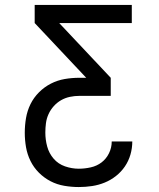

<svg xmlns="http://www.w3.org/2000/svg" viewBox="-20 -550 640 775"><path d="M298 205Q269 205 239.5 200Q210 195 184 181.5Q158 168 137 147Q116 126 103 99.5Q90 73 85 44Q80 15 80 -14Q80 -44 85 -73.5Q90 -103 103 -129.5Q116 -156 137.5 -177.5Q159 -199 185.5 -212.5Q212 -226 241 -231Q270 -236 300 -236H328L120 -457V-530H512V-457H219L427 -236V-163H300Q281 -163 262 -159Q243 -155 226.5 -145.5Q210 -136 197 -121.5Q184 -107 176 -89.5Q168 -72 165.5 -53Q163 -34 163 -15Q163 14 170.5 41.5Q178 69 196.5 90.5Q215 112 242.5 121.5Q270 131 298 131Q322 131 346.5 125.5Q371 120 390 105.5Q409 91 420 68.5Q431 46 431 21H514Q514 48 506.5 74Q499 100 484 122Q469 144 448 160.5Q427 177 402.5 187Q378 197 351.5 201Q325 205 298 205Z"/></svg>

Font: Iosevka Curly Extended
Style: Regular
Weight: 400
Width: 7
Monospace: yes
Designer: Belleve Invis
Foundry: Belleve Invis
Version: Version 11.1.0; ttfautohint (v1.8.3)